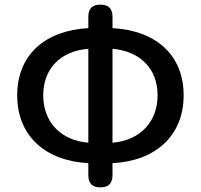

<svg xmlns="http://www.w3.org/2000/svg" viewBox="-20 -781 864 826"><path d="M138 -163C191 -113 268 -84 360 -79V-27C360 8 377 25 412 25C447 25 464 8 464 -27V-79C557 -84 633 -113 686 -163C740 -213 770 -284 770 -371C770 -546 649 -650 464 -660V-709C464 -744 447 -761 412 -761C377 -761 360 -744 360 -709V-660C175 -650 54 -546 54 -371C54 -284 84 -213 138 -163ZM360 -268V-167C241 -177 166 -256 166 -371C166 -486 241 -562 360 -571V-369ZM464 -470V-571C582 -561 658 -486 658 -371C658 -256 582 -177 464 -167V-369Z"/></svg>

Font: GenSenRounded2 TW M
Style: Regular
Weight: 500
Version: Version 2.100;PS 2.1;hotconv 16.6.51;makeotf.lib2.5.65220 DE